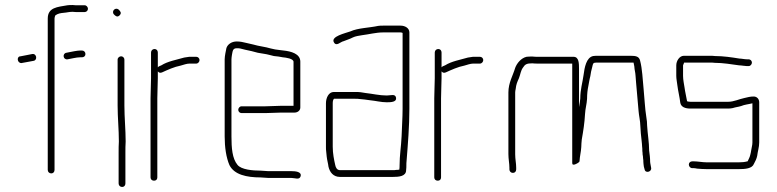

<svg xmlns="http://www.w3.org/2000/svg" viewBox="-20 -685 3090 764"><path d="M65 -434C80 -436 100 -441 114 -443C130 -446 126 -473 108 -470C95 -468 76 -463 62 -461C45 -461 48 -434 65 -434ZM320 -470C320 -478 314 -484 306 -484H299C288 -484 264 -479 254 -477L244 -475C227 -472 231 -446 249 -449C263 -451 283 -457 299 -457H306C314 -457 320 -462 320 -470ZM197 -9V-611C197 -614 198 -618 199 -621C199 -622 200 -624 202 -625C211 -631 221 -633 233 -634C247 -635 254 -638 269 -638C277 -637 284 -637 291 -637H317C324 -637 330 -643 330 -650C330 -657 324 -664 317 -664H291C284 -664 277 -664 269 -665C261 -665 254 -665 248 -664C209 -657 170 -656 170 -611V-9C170 -1 176 5 184 5C192 5 197 -1 197 -9Z M448 -448V-265C448 -217 453 -170 453 -122C452 -107 452 -93 452 -79V45C452 53 458 59 466 59C474 59 479 53 479 45V-79C479 -92 479 -107 480 -122C480 -169 475 -217 475 -265V-448C475 -455 469 -461 462 -461C455 -461 448 -455 448 -448ZM434 -627C440 -621 447 -615 456 -624C465 -633 459 -640 453 -646C440 -659 421 -640 434 -627Z M581 -476V-374C581 -350 579 -320 579 -294V21C579 29 585 34 593 34C601 34 606 29 606 21V-294C606 -320 608 -352 608 -374V-401C613 -395 618 -394 625 -397C647 -407 673 -419 699 -424C710 -427 723 -432 734 -432H761C768 -432 774 -439 774 -446C774 -453 768 -459 761 -459H733C727 -458 720 -457 713 -456C682 -447 647 -441 622 -425C617 -423 611 -421 608 -417V-476C608 -484 603 -490 595 -490C587 -490 581 -484 581 -476Z M1017 -6C985 -6 940 -10 925 -29C904 -54 901 -97 901 -142V-449C901 -454 902 -460 903 -467C906 -482 906 -493 922 -493C927 -493 932 -493 936 -492L956 -487C972 -484 992 -479 1006 -475L1030 -471C1045 -469 1056 -465 1070 -462L1088 -460L1105 -457C1117 -456 1148 -452 1148 -439V-264H1098C1085 -264 1051 -262 1036 -262H941C934 -262 928 -255 928 -248C928 -241 934 -235 941 -235H1036C1050 -235 1085 -237 1098 -237H1152C1164 -237 1175 -245 1175 -257V-440C1175 -471 1138 -481 1108 -484L1092 -486C1080 -487 1070 -489 1058 -492C1035 -499 1010 -501 987 -508L961 -514C947 -517 938 -520 922 -520C902 -520 886 -509 881 -494C879 -484 874 -462 874 -449V-142C874 -99 880 -58 893 -28C912 10 961 21 1017 21C1027 21 1037 23 1047 23H1139C1154 23 1171 32 1176 17C1182 -2 1155 -4 1139 -4H1047C1037 -4 1027 -6 1017 -6Z M1277 -274V-101C1277 -94 1277 -88 1278 -82L1280 -62C1281 -50 1286 -33 1287 -22C1292 0 1306 19 1333 19H1543C1567 19 1596 17 1596 -8C1597 -15 1597 -22 1597 -27C1597 -32 1597 -39 1598 -47C1603 -110 1609 -183 1609 -252V-556C1609 -573 1592 -583 1574 -583H1504C1497 -583 1491 -583 1485 -582C1448 -574 1405 -574 1374 -560C1355 -553 1294 -540 1309 -516C1319 -499 1335 -519 1347 -521C1359 -526 1373 -530 1384 -536C1394 -541 1409 -543 1421 -545C1447 -548 1476 -556 1504 -556H1574C1577 -556 1580 -555 1582 -554V-252C1582 -217 1579 -176 1578 -142C1576 -99 1570 -68 1570 -27C1570 -22 1570 -17 1569 -10C1564 -9 1560 -9 1557 -9C1553 -8 1548 -8 1543 -8H1333C1321 -8 1316 -18 1314 -28C1309 -50 1304 -75 1304 -101V-274C1304 -281 1305 -288 1309 -292H1394C1400 -292 1406 -292 1411 -291L1431 -289C1438 -288 1445 -287 1453 -286C1475 -284 1496 -278 1519 -278C1536 -278 1559 -279 1556 -296C1553 -313 1535 -305 1519 -305C1490 -305 1462 -312 1434 -315L1415 -318C1408 -319 1401 -319 1394 -319H1308C1288 -319 1277 -296 1277 -274Z M1710 -476V-374C1710 -350 1708 -320 1708 -294V21C1708 29 1714 34 1722 34C1730 34 1735 29 1735 21V-294C1735 -320 1737 -352 1737 -374V-401C1742 -395 1747 -394 1754 -397C1776 -407 1802 -419 1828 -424C1839 -427 1852 -432 1863 -432H1890C1897 -432 1903 -439 1903 -446C1903 -453 1897 -459 1890 -459H1862C1856 -458 1849 -457 1842 -456C1811 -447 1776 -441 1751 -425C1746 -423 1740 -421 1737 -417V-476C1737 -484 1732 -490 1724 -490C1716 -490 1710 -484 1710 -476Z M2539 -54C2540 -49 2540 -45 2540 -41C2540 -36 2541 -30 2542 -22L2545 -11C2548 6 2574 -1 2571 -17L2569 -28C2568 -34 2567 -38 2567 -41C2567 -57 2565 -71 2563 -86C2563 -119 2557 -151 2555 -185C2555 -196 2554 -207 2552 -218C2546 -255 2545 -292 2541 -331C2537 -370 2536 -410 2527 -444C2523 -461 2509 -463 2489 -463H2358C2353 -463 2347 -463 2340 -462C2313 -456 2306 -417 2302 -386C2298 -356 2289 -329 2289 -293C2288 -284 2287 -274 2285 -265C2285 -264 2285 -262 2284 -260V-410C2284 -433 2284 -459 2262 -459H2119C2114 -459 2107 -459 2099 -460C2090 -460 2082 -460 2075 -459C2054 -454 2037 -434 2030 -415C2021 -384 2003 -356 2003 -317V-72C2003 -52 2007 -35 2007 -18V-11C2007 -3 2013 3 2021 3C2029 3 2034 -3 2034 -11V-18C2034 -36 2030 -51 2030 -71V-317C2030 -322 2031 -326 2032 -331C2034 -350 2038 -358 2045 -374C2051 -389 2052 -404 2061 -416C2069 -429 2076 -433 2098 -433C2106 -432 2113 -432 2119 -432H2257V-36C2257 -29 2262 -28 2271 -32C2280 -36 2285 -40 2286 -43C2287 -64 2292 -80 2293 -100C2293 -109 2294 -119 2295 -130C2301 -164 2306 -195 2308 -232C2309 -253 2315 -271 2316 -292C2316 -311 2318 -328 2321 -342L2325 -364C2326 -371 2328 -377 2329 -382L2332 -400L2337 -420C2338 -425 2340 -435 2345 -435C2350 -436 2354 -436 2358 -436H2501L2504 -421C2505 -404 2508 -400 2509 -383L2511 -357C2514 -321 2518 -279 2521 -243C2522 -227 2528 -202 2528 -184L2530 -154C2531 -144 2532 -135 2533 -126C2535 -112 2534 -112 2535 -103C2536 -96 2536 -90 2536 -84C2537 -79 2537 -74 2537 -71C2538 -66 2539 -59 2539 -54Z M2959 -449H2952C2943 -449 2930 -452 2922 -452C2891 -457 2858 -462 2825 -462C2818 -463 2812 -463 2805 -463H2701C2684 -463 2671 -443 2671 -425V-383C2671 -371 2674 -358 2675 -348C2678 -323 2684 -301 2687 -276C2690 -259 2707 -253 2727 -253H2878C2885 -253 2891 -254 2896 -255C2908 -259 2916 -259 2929 -263C2943 -269 2959 -270 2974 -274V-118C2974 -112 2973 -107 2972 -102C2969 -90 2969 -82 2966 -71C2964 -60 2959 -52 2955 -43H2954C2943 -40 2932 -39 2919 -39H2793C2776 -39 2756 -43 2741 -43H2735C2727 -43 2721 -38 2721 -30C2721 -23 2727 -16 2734 -16H2740C2744 -16 2749 -15 2754 -14C2765 -13 2781 -12 2793 -12H2919C2945 -12 2973 -14 2980 -33C2985 -42 2991 -54 2993 -65C2995 -83 3001 -99 3001 -118V-278C3001 -291 2992 -301 2979 -301C2965 -301 2955 -298 2942 -295C2922 -291 2900 -280 2878 -280H2727C2722 -280 2718 -281 2714 -282C2711 -300 2706 -320 2704 -336C2702 -350 2698 -367 2698 -383V-425C2698 -427 2702 -433 2702 -436H2804C2811 -436 2817 -436 2824 -435C2857 -435 2891 -429 2921 -425C2930 -425 2944 -422 2952 -422H2959C2966 -422 2972 -429 2972 -436C2972 -443 2966 -449 2959 -449Z"/></svg>

Font: Electronic
Style: Lt
Weight: 300
Version: Version 1.011